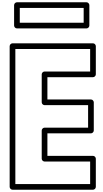

<svg xmlns="http://www.w3.org/2000/svg" viewBox="-20 -1644 910 1689"><path d="M154 -1574H716V-1444H154ZM129 -1624C118.3 -1624 104 -1614.1 104 -1599V-1419C104 -1408.3 113.9 -1394 129 -1394H741C751.7 -1394 766 -1403.9 766 -1419V-1599C766 -1609.7 756.1 -1624 741 -1624ZM773 -1213V-1015H372C356.9 -1015 347 -1000.7 347 -990V-744C347 -728.9 361.3 -719 372 -719H755V-521H372C356.9 -521 347 -506.7 347 -496V-248C347 -232.9 361.3 -223 372 -223H773V-25H115V-1213ZM823 -1238C823 -1248.7 813.1 -1263 798 -1263H90C79.3 -1263 65 -1253.1 65 -1238V0C65 10.7 74.9 25 90 25H798C808.7 25 823 15.1 823 0V-248C823 -258.7 813.1 -273 798 -273H397V-471H780C790.7 -471 805 -480.9 805 -496V-744C805 -754.7 795.1 -769 780 -769H397V-965H798C808.7 -965 823 -974.9 823 -990Z"/></svg>

Font: Poland Can Into
Style: BigWritingsOLn
Weight: 700
Foundry: Cannot Into Space Fonts
Version: Version 0.92